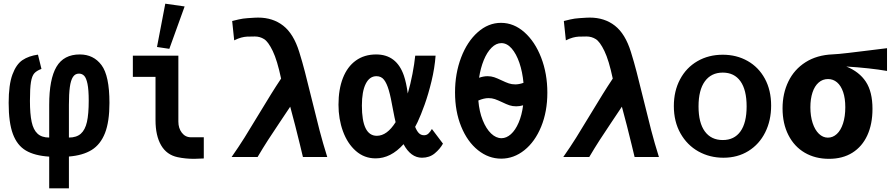

<svg xmlns="http://www.w3.org/2000/svg" viewBox="-20 -852 4840 1042"><path d="M247 -2Q168 -7 120.5 -35Q73 -63 50 -124.8Q27 -186.5 27 -293.5Q27 -392 47.5 -447.5Q68 -503 102 -525.8Q136 -548.5 186 -555.5L205 -478Q179 -468.5 166.2 -454.2Q153.5 -440 148 -406.8Q142.5 -373.5 142.5 -305Q142.5 -233.5 151.8 -190.5Q161 -147.5 183.8 -126.5Q206.5 -105.5 247 -105.5V-283Q247 -422.5 286.5 -489.5Q326 -556.5 413 -556.5Q487.5 -556.5 530.8 -498.8Q574 -441 574 -293.5Q574 -191.5 549.8 -129.8Q525.5 -68 477.5 -38.2Q429.5 -8.5 354 -2.5V170H247ZM461.5 -305.5Q461.5 -364.5 454.8 -397Q448 -429.5 436.5 -441Q425 -452.5 408.5 -452.5Q387.5 -452.5 375.8 -434.2Q364 -416 359 -379.2Q354 -342.5 354 -283V-105.5Q395 -105.5 418.5 -126.2Q442 -147 451.8 -190Q461.5 -233 461.5 -305.5Z M824 -200V-435H701V-550H948V-192Q948 -156 967 -131.5Q986 -107 1016 -107H1086V8Q1050 10 1033.5 10Q986 10 944 1Q884.5 -11.5 854.2 -63.8Q824 -116 824 -200ZM982 -817 899 -587 832 -597 877 -832Z M1386 -234.5Q1426 -300.5 1451.2 -341.2Q1476.5 -382 1505.5 -425.5Q1484.5 -525 1460.2 -575.2Q1436 -625.5 1413.2 -639.8Q1390.5 -654 1363 -654Q1334.5 -654 1320.2 -653.2Q1306 -652.5 1289 -648Q1272 -643.5 1251 -633L1240 -738Q1281 -748.5 1299.2 -751Q1317.5 -753.5 1363 -756Q1369 -756.5 1381 -756.5Q1461 -756.5 1517.2 -712.5Q1573.5 -668.5 1604 -570Q1621 -515.5 1634.8 -462Q1648.5 -408.5 1671 -317.5Q1696.5 -213 1714.2 -144.8Q1732 -76.5 1756 0H1624Q1614 -38.5 1607.5 -68.5Q1595.5 -117 1582.2 -170Q1569 -223 1555 -273Q1532.5 -238 1496.5 -185.5Q1459.5 -130.5 1434 -91Q1408.5 -51.5 1378 0H1237Q1275.5 -55 1307 -105.2Q1338.5 -155.5 1386 -234.5Z M1817 -283.5Q1817 -367 1841 -428.5Q1865 -490 1911 -523.2Q1957 -556.5 2021.5 -556.5Q2132.5 -556.5 2172 -441.5Q2185 -403.5 2193 -344.5Q2208 -396 2218.5 -451Q2229 -506 2233.5 -550H2344Q2339 -482.5 2322 -412Q2305 -341.5 2284.5 -284.2Q2264 -227 2246.5 -190L2233 -163.5Q2242.5 -140 2253.8 -129Q2265 -118 2281.5 -118Q2295.5 -118 2305.2 -127.2Q2315 -136.5 2324 -152L2384 -72.5Q2368 -43.5 2339.5 -19.8Q2311 4 2270 4Q2209.5 4 2170 -69.5Q2101 7.5 2018.5 7.5Q1957 7.5 1911.2 -32.8Q1865.5 -73 1841.2 -139.8Q1817 -206.5 1817 -283.5ZM2025 -115Q2080.5 -115 2127 -189Q2121.5 -211 2114.5 -248.5Q2106.5 -292.5 2101.2 -317.2Q2096 -342 2090 -362.5Q2079 -400 2064 -419.2Q2049 -438.5 2023 -438.5Q1985.5 -438.5 1964.8 -397Q1944 -355.5 1944 -279Q1944 -115 2025 -115Z M2449.5 -350.5Q2449.5 -453 2482.5 -539.8Q2515.5 -626.5 2572.8 -677.2Q2630 -728 2699 -728Q2768.5 -728 2826 -677Q2883.5 -626 2917 -539.2Q2950.5 -452.5 2950.5 -349Q2950.5 -246.5 2917 -164.8Q2883.5 -83 2826 -37Q2768.5 9 2700 9Q2631.5 9 2574 -37Q2516.5 -83 2483 -165Q2449.5 -247 2449.5 -350.5ZM2819 -280.5Q2800.5 -275 2781.5 -275Q2761.5 -275 2745 -280.5Q2728.5 -286 2705 -297.5Q2681.5 -308.5 2665.8 -314Q2650 -319.5 2631 -319.5Q2606.5 -319.5 2576 -306.5Q2581 -246 2599.8 -199.5Q2618.5 -153 2645.2 -127.5Q2672 -102 2701.5 -102Q2728.5 -102 2752.8 -123.8Q2777 -145.5 2794.5 -186Q2812 -226.5 2819 -280.5ZM2626 -438.5Q2645.5 -438.5 2662.2 -432.8Q2679 -427 2702 -416Q2725 -405 2741.2 -399.5Q2757.5 -394 2776.5 -394Q2797.5 -394 2821 -402.5Q2815.5 -462 2798.8 -511Q2782 -560 2756.8 -589Q2731.5 -618 2701 -618Q2672.5 -618 2647.8 -593.2Q2623 -568.5 2605.5 -525.8Q2588 -483 2580 -430Q2604 -438.5 2626 -438.5Z M3186 -234.5Q3226 -300.5 3251.2 -341.2Q3276.5 -382 3305.5 -425.5Q3284.5 -525 3260.2 -575.2Q3236 -625.5 3213.2 -639.8Q3190.5 -654 3163 -654Q3134.5 -654 3120.2 -653.2Q3106 -652.5 3089 -648Q3072 -643.5 3051 -633L3040 -738Q3081 -748.5 3099.2 -751Q3117.5 -753.5 3163 -756Q3169 -756.5 3181 -756.5Q3261 -756.5 3317.2 -712.5Q3373.5 -668.5 3404 -570Q3421 -515.5 3434.8 -462Q3448.5 -408.5 3471 -317.5Q3496.5 -213 3514.2 -144.8Q3532 -76.5 3556 0H3424Q3414 -38.5 3407.5 -68.5Q3395.5 -117 3382.2 -170Q3369 -223 3355 -273Q3332.5 -238 3296.5 -185.5Q3259.5 -130.5 3234 -91Q3208.5 -51.5 3178 0H3037Q3075.5 -55 3107 -105.2Q3138.5 -155.5 3186 -234.5Z M3637 -276.5Q3637 -358 3670.8 -421.5Q3704.5 -485 3765 -520Q3825.5 -555 3902.5 -555Q3977.5 -555 4037.2 -521.2Q4097 -487.5 4131 -425Q4165 -362.5 4165 -279Q4165 -198 4132.8 -133.5Q4100.5 -69 4041.8 -32.5Q3983 4 3906 4Q3831.5 4 3770.2 -30.2Q3709 -64.5 3673 -128.2Q3637 -192 3637 -276.5ZM4032 -274.5Q4032 -364 3998.5 -411Q3965 -458 3902.5 -458Q3840 -458 3805.5 -410.8Q3771 -363.5 3771 -274.5Q3771 -185.5 3805.2 -138.8Q3839.5 -92 3902.5 -92Q3965 -92 3998.5 -138.8Q4032 -185.5 4032 -274.5Z M4227 -264Q4227 -345 4258.8 -410.2Q4290.5 -475.5 4352 -514.5Q4413.5 -553.5 4499.5 -557Q4526.5 -558 4584.2 -564.8Q4642 -571.5 4697 -578.5Q4764.5 -587.5 4794 -590.5V-467Q4701.5 -483 4573 -491Q4643 -463 4679 -408.5Q4715 -354 4715 -261Q4715 -178.5 4687 -117.5Q4659 -56.5 4606 -23.2Q4553 10 4479 10Q4404.5 10 4347.5 -23.2Q4290.5 -56.5 4258.8 -118.8Q4227 -181 4227 -264ZM4567.5 -270Q4567.5 -318 4555.8 -352.5Q4544 -387 4522.8 -405Q4501.5 -423 4474 -423Q4444.5 -423 4422.8 -404Q4401 -385 4389.5 -350.2Q4378 -315.5 4378 -269.5Q4378 -222 4390.2 -184.5Q4402.5 -147 4424.2 -126Q4446 -105 4473 -105Q4500 -105 4521.5 -124.8Q4543 -144.5 4555.2 -182Q4567.5 -219.5 4567.5 -270Z"/></svg>

Font: JuliaMono Black
Style: Regular
Weight: 900
Monospace: yes
Designer: cormullion
Foundry: corm
Version: Version 0.054; ttfautohint (v1.8.4)